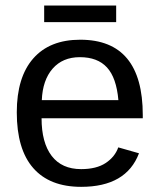

<svg xmlns="http://www.w3.org/2000/svg" viewBox="-20 -686 596 715"><path d="M134.8 -245.6Q134.8 -154.8 172.4 -105.5Q210 -56.2 282.2 -56.2Q339.4 -56.2 373.8 -79.1Q408.2 -102.1 420.4 -137.2L497.6 -115.2Q450.2 9.8 282.2 9.8Q165 9.8 103.8 -60.1Q42.5 -129.9 42.5 -267.6Q42.5 -398.4 103.8 -468.3Q165 -538.1 278.8 -538.1Q511.7 -538.1 511.7 -257.3V-245.6ZM420.9 -313Q413.6 -396.5 378.4 -434.8Q343.3 -473.1 277.3 -473.1Q213.4 -473.1 176 -430.4Q138.7 -387.7 135.7 -313ZM412.6 -603.5H144.5V-665.5H412.6Z"/></svg>

Font: Arial
Style: Regular
Weight: 400
Designer: Steve Matteson
Foundry: Ascender Corporation
Version: Version 2.00.3